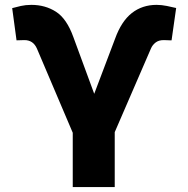

<svg xmlns="http://www.w3.org/2000/svg" viewBox="-20 -757 762 777"><path d="M274.4 0V-219.7L129.4 -560.5Q114.3 -594.7 79.1 -594.7Q75.7 -594.7 70.8 -594.5Q65.9 -594.2 61 -594.2Q47.9 -593.3 46.9 -593.8L29.3 -724.1Q44.9 -728.5 64.5 -732.9Q84 -737.3 106.9 -737.3Q163.1 -737.3 206.5 -709.5Q250 -681.6 276.9 -606.9L361.3 -377.4L445.8 -600.6Q471.2 -670.9 513.4 -704.1Q555.7 -737.3 613.8 -737.3Q633.8 -737.3 655.3 -732.9Q676.8 -728.5 692.9 -724.6L674.3 -593.8Q672.9 -593.8 668.2 -593.8Q663.6 -593.8 658.2 -594.2Q653.8 -594.2 649.4 -594.5Q645 -594.7 642.1 -594.7Q622.1 -594.7 609.4 -584.7Q596.7 -574.7 590.8 -560.5L444.3 -222.2V0Z"/></svg>

Font: Inter Extra Bold
Style: Regular
Weight: 800
Designer: Rasmus Andersson
Foundry: rsms
Version: Version 4.000;git-3c8e0fc